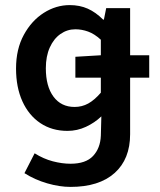

<svg xmlns="http://www.w3.org/2000/svg" viewBox="-20 -523 630 754"><path d="M276 -218V-300L376 -306H566V-218ZM257 211Q214 211 165.5 197Q117 183 76 157L116 79Q151 101 187.5 110.5Q224 120 257 120Q317 120 345.5 89.5Q374 59 376 10L378 -66Q352 -41 317.5 -25Q283 -9 245 -9Q184 -9 138.5 -39.5Q93 -70 68 -125Q43 -180 43 -254Q43 -330 73.5 -386Q104 -442 152 -472.5Q200 -503 254 -503Q293 -503 324.5 -489Q356 -475 385 -446H388L397 -491H491V4Q491 102 430 156.5Q369 211 257 211ZM273 -103Q302 -103 326.5 -116.5Q351 -130 376 -159V-367Q351 -390 326 -399Q301 -408 276 -408Q244 -408 217.5 -389.5Q191 -371 175.5 -336.5Q160 -302 160 -255Q160 -184 190 -143.5Q220 -103 273 -103Z"/></svg>

Font: Source Sans 3 ExtraLight SemiBold
Style: Regular
Weight: 600
Version: Version 3.052;hotconv 1.1.0;makeotfexe 2.6.0